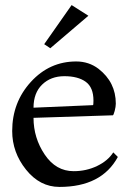

<svg xmlns="http://www.w3.org/2000/svg" viewBox="-20 -722 524 756"><path d="M328 -660 178 -532 154 -548 262 -702ZM426 -122 444 -104Q380 14 214 14Q137 14 82.5 -54Q28 -122 28 -206Q28 -319 101.5 -399.5Q175 -480 280 -480Q330 -480 368 -451Q436 -398 436 -314Q436 -302 431.5 -285Q427 -268 424 -268L112 -258Q112 -179 156 -113.5Q200 -48 270 -48Q320 -48 362.5 -68.5Q405 -89 426 -122ZM112 -298 346 -308Q348 -308 348 -326Q348 -378 317.5 -400Q287 -422 233.5 -422Q180 -422 146 -389Q112 -356 112 -298Z"/></svg>

Font: Montaga
Style: Regular
Weight: 400
Designer: Alejandra Rodriguez
Foundry: Alejandra Rodriguez
Version: Version 1.001